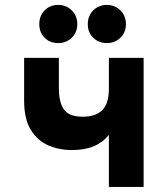

<svg xmlns="http://www.w3.org/2000/svg" viewBox="-20 -740 665 760"><path d="M411 0V-206Q388 -177 352.2 -161.5Q316.5 -146 263 -146Q215 -146 172 -164.2Q129 -182.5 102.2 -225.5Q75.5 -268.5 75.5 -342V-511H213V-391Q213 -335 233.2 -306.5Q253.5 -278 308 -278Q358.5 -278 384.8 -304Q411 -330 411 -389V-511H548.5V0ZM403.5 -569.5Q370 -569.5 348.8 -590.8Q327.5 -612 327.5 -644.5Q327.5 -677 348.8 -698.8Q370 -720.5 403.5 -720.5Q435 -720.5 456.8 -698.8Q478.5 -677 478.5 -644.5Q478.5 -612 456.8 -590.8Q435 -569.5 403.5 -569.5ZM210.5 -569.5Q177.5 -569.5 156.5 -590.8Q135.5 -612 135.5 -644.5Q135.5 -677 156.5 -698.8Q177.5 -720.5 210.5 -720.5Q242.5 -720.5 264.2 -698.8Q286 -677 286 -644.5Q286 -612 264.2 -590.8Q242.5 -569.5 210.5 -569.5Z"/></svg>

Font: Overpass ExtraBold
Style: Regular
Weight: 800
Designer: Delve Withrington, Dave Bailey, Thomas Jockin
Foundry: Delve Fonts LLC
Version: Version 4.000; ttfautohint (v1.8.3)